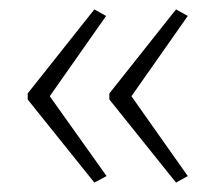

<svg xmlns="http://www.w3.org/2000/svg" viewBox="-20 -480 459 409"><path d="M39 -281V-268L181 -91L207 -105L86 -275L206 -446L181 -460ZM213 -281V-268L355 -91L380 -105L260 -275L380 -446L355 -460Z"/></svg>

Font: Noto Sans Lao UI ExtCond ExtLt
Style: Regular
Weight: 200
Width: 2
Designer: Monotype Design Team
Foundry: Monotype Imaging Inc.
Version: Version 2.000